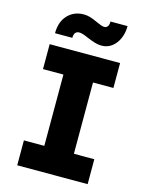

<svg xmlns="http://www.w3.org/2000/svg" viewBox="-133 -991 821 1072"><g transform="rotate(15 277.5 -455.0)"><path d="M74 0V-144H192V-556H74V-700H481V-556H363V-144H481V0ZM355 -767Q335 -767 314.5 -773.5Q294 -780 270 -790Q235 -806 218 -806Q187 -806 187 -767H87Q87 -834 123.5 -872Q160 -910 216 -910Q234 -910 251.5 -905Q269 -900 295 -888Q311 -881 322.5 -876.5Q334 -872 343 -872Q356 -872 363 -882.5Q370 -893 369 -910H468Q468 -871 454 -838.5Q440 -806 414.5 -786.5Q389 -767 355 -767Z"/></g></svg>

Font: Readex Pro
Style: Bold
Weight: 700
Designer: Bonnie Shaver-Troup, Thomas Jockin
Foundry: Lexend
Version: Version 1.203; ttfautohint (v1.8.3)